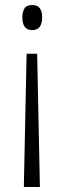

<svg xmlns="http://www.w3.org/2000/svg" viewBox="-20 -554 255 765"><path d="M148 -485Q148 -434 108 -434Q69 -434 69 -485Q69 -507 77.5 -520.5Q86 -534 109 -534Q148 -534 148 -485ZM86 -340H128L139 191H75Z"/></svg>

Font: Noto Sans Khmer ExtraCondensed Light
Style: Regular
Weight: 300
Width: 2
Designer: Danh Hong and the Monotype Design Team
Foundry: Monotype Imaging Inc.
Version: Version 2.004; ttfautohint (v1.8.4.7-5d5b)